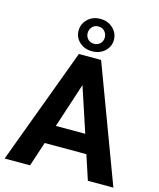

<svg xmlns="http://www.w3.org/2000/svg" viewBox="-135 -1040 943 1136"><g transform="rotate(15 336.0 -472.5)"><path d="M513.2 0 463.9 -149.9H208.5L159.2 0H3.4L267.6 -710.9H403.8L669.4 0ZM246.1 -264.6H426.3L335.9 -538.6ZM230 -844.7Q230 -885.7 260.5 -915.3Q291 -944.8 337.9 -944.8Q384.8 -944.8 415.5 -915.3Q446.3 -885.7 446.3 -844.7Q446.3 -803.7 415.5 -775.1Q384.8 -746.6 337.9 -746.6Q291 -746.6 260.5 -775.1Q230 -803.7 230 -844.7ZM285.6 -844.7Q285.6 -823.7 299.8 -808.1Q314 -792.5 337.9 -792.5Q362.3 -792.5 376.5 -807.9Q390.6 -823.2 390.6 -844.7Q390.6 -866.2 376.5 -882.3Q362.3 -898.4 337.9 -898.4Q314 -898.4 299.8 -882.3Q285.6 -866.2 285.6 -844.7Z"/></g></svg>

Font: Vazirmatn RD UI
Style: Bold
Weight: 700
Designer: Saber Rastikerdar
Foundry: Saber Rastikerdar
Version: Version 33.003